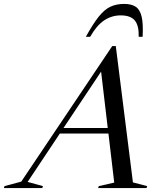

<svg xmlns="http://www.w3.org/2000/svg" viewBox="-102 -960 822 980"><path d="M576.5 -29 649 -10 646 0H399L402 -10L481 -28L451.5 -278.5H203.5L39 -31.5L117 -10L114 0H-82L-79 -10L6.5 -33L471 -725H489ZM222 -306.5H448L414 -594.5ZM514 -881.5Q468 -881.5 429.5 -855.8Q391 -830 358 -772H336Q372.5 -838 401.5 -874.5Q430.5 -911 461 -925.5Q491.5 -940 531.5 -940Q569 -940 590.8 -925.5Q612.5 -911 621 -874.8Q629.5 -838.5 626 -772H606Q607.5 -830 585.8 -855.8Q564 -881.5 514 -881.5Z"/></svg>

Font: Newsreader Display
Style: Italic
Weight: 400
Italic angle: -17°
Designer: Hugues Gentile
Foundry: Production Type
Version: Version 1.001